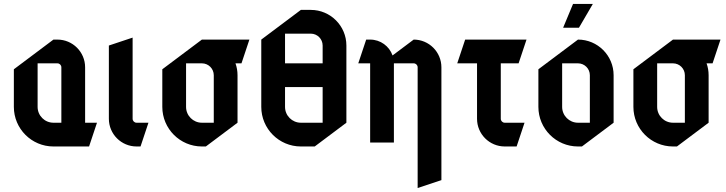

<svg xmlns="http://www.w3.org/2000/svg" viewBox="-20 -720 3670 970"><path d="M290 -380V-100H250C205.8 -100 170 -135.8 170 -180V-400H270C281 -400 290 -391 290 -380ZM250 20H430L470 -100H410V-380C410 -457.3 347.3 -520 270 -520H250L50 -370V-180C50 -69.6 139.6 20 250 20Z M650 -120V-530L530 -490V-120C530 -42.7 592.7 20 670 20H690L730 -100H670C659 -100 650 -109 650 -120Z M1169.7 -400H1200L1240 -520H1000L800 -370V-180C800 -69.6 889.6 20 1000 20H1020L1180 -100V-340C1180 -361 1176.4 -381.2 1169.7 -400ZM920 -400H1000C1033.1 -400 1060 -373.1 1060 -340V-100H1000C955.8 -100 920 -135.8 920 -180Z M1610 -100H1500C1455.8 -100 1420 -135.8 1420 -180V-280H1610ZM1420 -550H1550C1583.1 -550 1610 -523.1 1610 -490V-400H1420ZM1730 -100V-490C1730 -589.4 1649.4 -670 1550 -670H1500L1300 -520V-180C1300 -69.6 1389.6 20 1500 20H1570Z M1830 -520 1790 -400H1850V0H1970V-400H2070C2081 -400 2090 -391 2090 -380V230L2210 190V-380C2210 -457.3 2147.3 -520 2070 -520L1963.2 -439.9C1946.7 -486.5 1902.3 -520 1850 -520Z M2640 -520H2330L2290 -400H2390V-120C2390 -42.7 2452.7 20 2530 20H2590L2630 -100H2530C2519 -100 2510 -109 2510 -120V-400H2600Z M2875 -700 2825 -580H2905L2975 -700ZM2820 -400H2900C2933.1 -400 2960 -373.1 2960 -340V-100H2900C2855.8 -100 2820 -135.8 2820 -180ZM2900 -520 2700 -370V-180C2700 -69.6 2789.6 20 2900 20H2920L3080 -100V-340C3080 -439.4 2999.4 -520 2900 -520Z M3549.7 -400H3580L3620 -520H3380L3180 -370V-180C3180 -69.6 3269.6 20 3380 20H3400L3560 -100V-340C3560 -361 3556.4 -381.2 3549.7 -400ZM3300 -400H3380C3413.1 -400 3440 -373.1 3440 -340V-100H3380C3335.8 -100 3300 -135.8 3300 -180Z"/></svg>

Font: Abibas
Style: Medium
Weight: 500
Version: Version 0.3